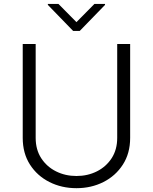

<svg xmlns="http://www.w3.org/2000/svg" viewBox="-20 -953 784 985"><path d="M581.3 -727.3H647.7V-245.7Q647.7 -166.5 610.4 -108.7Q573.2 -50.8 510.7 -19.2Q448.2 12.4 372.2 12.4Q296.2 12.4 233.5 -19.2Q170.8 -50.8 133.7 -108.7Q96.6 -166.5 96.6 -245.7V-727.3H163V-245.7Q163 -185.4 191.4 -141.5Q219.8 -97.7 267.4 -73.9Q315 -50.1 372.2 -50.1Q429.7 -50.1 477.1 -73.9Q524.5 -97.7 552.9 -141.5Q581.3 -185.4 581.3 -245.7ZM279.8 -932.9 372.2 -839.5 464.5 -932.9H518.8V-927.9L389.2 -794.4H355.1L225.5 -927.9V-932.9Z"/></svg>

Font: Inter UI Light
Style: Regular
Weight: 300
Designer: Rasmus Andersson
Foundry: rsms
Version: 3.2;8d6f07862